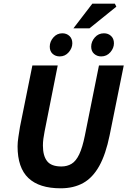

<svg xmlns="http://www.w3.org/2000/svg" viewBox="-20 -1006 689 1038"><path d="M308 12Q192 12 133.5 -43.5Q75 -99 75 -215Q75 -237 79.5 -266Q84 -295 88 -320L155 -652H292L221 -295Q217 -275 214.5 -256Q212 -237 212 -219Q212 -164 234.5 -135Q257 -106 312 -106Q343 -106 367 -120.5Q391 -135 408.5 -172Q426 -209 439 -274L515 -652H649L573 -276Q552 -172 516.5 -108.5Q481 -45 429.5 -16.5Q378 12 308 12ZM303 -701Q280 -701 264.5 -715Q249 -729 249 -754Q249 -781 268.5 -803.5Q288 -826 317 -826Q340 -826 355.5 -811.5Q371 -797 371 -772Q371 -746 351.5 -723.5Q332 -701 303 -701ZM527 -701Q505 -701 489 -715Q473 -729 473 -754Q473 -781 492.5 -803.5Q512 -826 542 -826Q565 -826 580.5 -811.5Q596 -797 596 -772Q596 -746 576.5 -723.5Q557 -701 527 -701ZM377 -853 479 -986H601L609 -970L464 -853Z"/></svg>

Font: Source Sans 3
Style: Bold Italic
Weight: 700
Italic angle: -11°
Designer: Paul D. Hunt
Foundry: Adobe
Version: Version 3.052;hotconv 1.1.0;makeotfexe 2.6.0